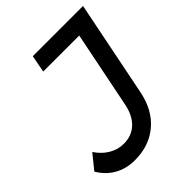

<svg xmlns="http://www.w3.org/2000/svg" viewBox="-234 -812 927 927"><g transform="rotate(-45 229.5 -348.0)"><path d="M493 -700 395 -212Q375 -109 308.5 -52.5Q242 4 144 4Q85 4 39.5 -22Q-6 -48 -34 -96L26 -170Q52 -131 87.5 -110.5Q123 -90 162 -90Q215 -90 250.5 -122.5Q286 -155 299 -215L379 -612H133L150 -700Z"/></g></svg>

Font: TypoPRO Montserrat
Style: Italic
Weight: 400
Italic angle: -11.3°
Designer: Julieta Ulanovsky
Foundry: Julieta Ulanovsky
Version: Version 6.001